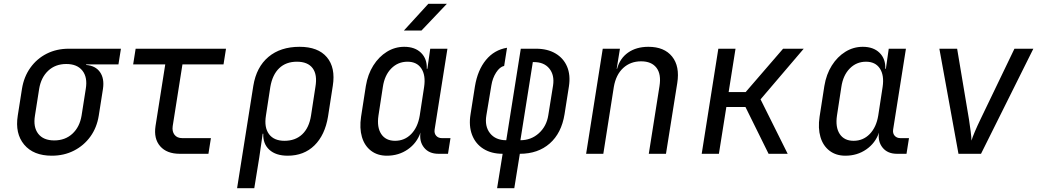

<svg xmlns="http://www.w3.org/2000/svg" viewBox="-20 -805 5440 1005"><path d="M251 10Q155 10 106.5 -48Q58 -106 73 -200L95 -340Q105 -403 139 -450.5Q173 -498 224.5 -524Q276 -550 340 -550H613L600 -468H431V-465Q480 -461 503.5 -427.5Q527 -394 519 -340L497 -200Q487 -137 453 -90Q419 -43 367 -16.5Q315 10 251 10ZM264 -70Q321 -70 359 -105Q397 -140 407 -200L429 -340Q439 -400 411.5 -435Q384 -470 327 -470Q270 -470 232.5 -435Q195 -400 185 -340L163 -200Q153 -140 180 -105Q207 -70 264 -70Z M921 0Q853 0 818.5 -39.5Q784 -79 794 -145L845 -468H677L690 -550H1163L1150 -468H935L884 -145Q880 -117 893.5 -99.5Q907 -82 934 -82H1084L1071 0Z M1221 180 1306 -356Q1322 -454 1385 -507Q1448 -560 1548 -560Q1645 -560 1691 -505.5Q1737 -451 1722 -356L1697 -195Q1681 -98 1626 -44Q1571 10 1486 10Q1424 10 1390 -21Q1356 -52 1358 -105H1355L1337 20L1311 180ZM1469 -68Q1526 -68 1562 -102Q1598 -136 1608 -200L1631 -350Q1642 -414 1616.5 -448Q1591 -482 1534 -482Q1477 -482 1441.5 -448Q1406 -414 1395 -350L1372 -200Q1362 -138 1388 -103Q1414 -68 1469 -68Z M2094 -645 2222 -785H2319L2186 -645ZM2005 10Q1956 10 1922 -16Q1888 -42 1874.5 -88Q1861 -134 1870 -194L1895 -355Q1905 -416 1934 -462Q1963 -508 2005 -534Q2047 -560 2096 -560Q2152 -560 2184 -528.5Q2216 -497 2214 -445H2217L2232 -550H2322L2255 -127Q2252 -107 2263 -94.5Q2274 -82 2293 -82H2338L2325 0H2275Q2226 0 2200 -32Q2174 -64 2181 -111Q2162 -56 2114.5 -23Q2067 10 2005 10ZM2048 -68Q2098 -68 2132.5 -103.5Q2167 -139 2177 -200L2200 -350Q2209 -411 2185.5 -446.5Q2162 -482 2113 -482Q2063 -482 2028 -446.5Q1993 -411 1984 -350L1961 -200Q1952 -139 1975.5 -103.5Q1999 -68 2048 -68Z M2582 180 2611 0Q2552 0 2510.5 -26Q2469 -52 2451 -99Q2433 -146 2443 -207L2466 -353Q2480 -438 2523.5 -491Q2567 -544 2634 -555L2619 -460Q2596 -455 2577 -425.5Q2558 -396 2552 -358L2526 -202Q2516 -144 2545 -107.5Q2574 -71 2630 -71L2706 -550H2786Q2846 -550 2888 -525Q2930 -500 2948.5 -456Q2967 -412 2958 -353L2935 -207Q2919 -108 2857.5 -54Q2796 0 2701 0L2672 180ZM2704 -71Q2760 -71 2800.5 -107.5Q2841 -144 2850 -202L2875 -358Q2883 -412 2855.5 -446Q2828 -480 2775 -480H2769Z M3048 0 3135 -550H3225L3208 -445H3210Q3225 -500 3268 -530Q3311 -560 3374 -560Q3457 -560 3498 -509Q3539 -458 3525 -370L3466 0H3376L3432 -354Q3442 -417 3416 -450.5Q3390 -484 3336 -484Q3280 -484 3242 -449Q3204 -414 3193 -350L3138 0Z M3653 0 3740 -550H3830L3794 -323H3883L4079 -550H4187L3961 -285L4103 0H4003L3882 -245H3782L3743 0Z M4405 10Q4356 10 4322 -16Q4288 -42 4274.5 -88Q4261 -134 4270 -194L4295 -355Q4305 -416 4334 -462Q4363 -508 4405 -534Q4447 -560 4496 -560Q4552 -560 4584 -528.5Q4616 -497 4614 -445H4617L4632 -550H4722L4655 -127Q4652 -107 4663 -94.5Q4674 -82 4693 -82H4738L4725 0H4675Q4626 0 4600 -32Q4574 -64 4581 -111Q4562 -56 4514.5 -23Q4467 10 4405 10ZM4448 -68Q4498 -68 4532.5 -103.5Q4567 -139 4577 -200L4600 -350Q4609 -411 4585.5 -446.5Q4562 -482 4513 -482Q4463 -482 4428 -446.5Q4393 -411 4384 -350L4361 -200Q4352 -139 4375.5 -103.5Q4399 -68 4448 -68Z M4997 0 4897 -550H4990L5052 -180Q5057 -147 5061 -116.5Q5065 -86 5065 -69Q5070 -86 5083 -116.5Q5096 -147 5112 -180L5290 -550H5389L5115 0Z"/></svg>

Font: JetBrains Mono NL
Style: Italic
Weight: 400
Italic angle: -9°
Monospace: yes
Designer: Philipp Nurullin, Konstantin Bulenkov
Foundry: JetBrains
Version: Version 2.305; ttfautohint (v1.8.4.7-5d5b)